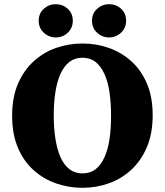

<svg xmlns="http://www.w3.org/2000/svg" viewBox="-20 -880 788 918"><path d="M374 18Q309 18 248.5 -3Q188 -24 140.5 -66.5Q93 -109 65.5 -174Q38 -239 38 -326Q38 -414 65.5 -478.5Q93 -543 140.5 -586.5Q188 -630 248.5 -651Q309 -672 374 -672Q440 -672 500 -651Q560 -630 607.5 -587.5Q655 -545 682.5 -480.5Q710 -416 710 -329Q710 -242 682.5 -177Q655 -112 608 -68.5Q561 -25 500.5 -3.5Q440 18 374 18ZM374 -51Q411 -51 436.5 -70.5Q462 -90 479 -127Q496 -164 503.5 -214.5Q511 -265 511 -327Q511 -388 503.5 -439Q496 -490 479 -527Q462 -564 436.5 -584Q411 -604 374 -604Q338 -604 312 -584Q286 -564 269.5 -527.5Q253 -491 245 -440.5Q237 -390 237 -328Q237 -267 245 -216Q253 -165 269.5 -128Q286 -91 312 -71Q338 -51 374 -51ZM247 -701Q214 -701 189.5 -723.5Q165 -746 165 -781Q165 -816 189.5 -838Q214 -860 246 -860Q280 -860 304 -838Q328 -816 328 -781Q328 -746 304 -723.5Q280 -701 247 -701ZM501 -701Q469 -701 444.5 -723.5Q420 -746 420 -781Q420 -816 444.5 -838Q469 -860 501 -860Q535 -860 559 -838Q583 -816 583 -781Q583 -746 558.5 -723.5Q534 -701 501 -701Z"/></svg>

Font: Source Serif 4 ExtraBold
Style: Regular
Weight: 800
Designer: Frank Grießhammer
Foundry: Adobe Systems Incorporated
Version: Version 4.004;hotconv 1.0.116;makeotfexe 2.5.65601